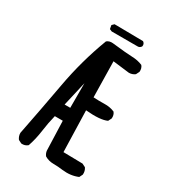

<svg xmlns="http://www.w3.org/2000/svg" viewBox="-188 -875 876 978"><g transform="rotate(30 250.0 -386.5)"><path d="M335 0Q307.6 -3.9 279.8 -3.9Q252 -3.9 228.5 -17.6Q218.8 -29.3 216.8 -44.9L210.9 -217.8H164.1Q152.3 -170.9 145.5 -120.1Q138.7 -69.3 123 -23.4Q107.4 -9.8 85.9 -11.7L66.4 -21.5Q54.7 -37.1 54.7 -56.6Q85.9 -213.9 114.3 -371.1Q142.6 -528.3 199.2 -677.7Q212.9 -689.5 234.4 -687.5Q321.3 -677.7 354.5 -676.8Q387.7 -675.8 415 -664.1Q426.8 -650.4 424.8 -628.9L415 -609.4Q399.4 -597.7 379.9 -597.7L283.2 -609.4L287.1 -399.4Q319.3 -397.5 351.6 -398.4Q383.8 -399.4 411.1 -387.7Q422.9 -374 420.9 -352.5L411.1 -333Q374 -315.4 287.1 -323.2L293.9 -81.1L407.2 -79.1L426.8 -69.3Q438.5 -52.7 436.5 -31.2L426.8 -11.7Q385.7 5.9 335 0ZM210.9 -293.9V-438.5L177.7 -293.9ZM199.2 -736.3 185.5 -742.2 181.6 -763.7 193.4 -775.4H209L362.3 -773.4Q376 -763.7 372.1 -748Q364.3 -736.3 352.5 -736.3Z"/></g></svg>

Font: JasonHandwriting4
Style: Regular
Weight: 400
Version: Version 1.01.21